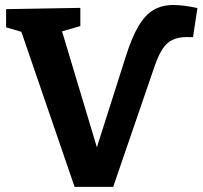

<svg xmlns="http://www.w3.org/2000/svg" viewBox="-20 -735 800 756"><path d="M273.7 0.7 58.3 -626.7 92 -601.7 4 -627.3V-699L296.3 -704V-632.3L199 -604.3L216 -639.3L370.7 -124.3H351.7L473.3 -506.3Q498 -586 525 -631.7Q552 -677.3 585.3 -696.3Q618.7 -715.3 662 -715.3Q682 -715.3 706 -712.3Q730 -709.3 757.3 -703.3L740 -588.7L713 -589Q683 -588.7 660.8 -578.8Q638.7 -569 621.7 -544.7Q604.7 -520.3 589 -475L425.7 0.7Z"/></svg>

Font: Bitter Thin
Style: Regular
Weight: 100
Designer: Sol Matas, and Bitter project Authors
Foundry: Sol Matas
Version: Version 2.002